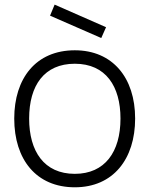

<svg xmlns="http://www.w3.org/2000/svg" viewBox="-20 -796 647 832"><path d="M418.8 -631.2 196.9 -728.1 216.7 -776 439.6 -678.1ZM304.2 15.6C470.8 15.6 565.6 -107.3 565.6 -282.3C565.6 -459.4 467.7 -578.1 304.2 -578.1C135.4 -578.1 41.7 -456.3 41.7 -282.3C41.7 -104.2 137.5 15.6 304.2 15.6ZM106.3 -282.3C106.3 -426 171.9 -519.8 304.2 -519.8C438.5 -519.8 502.1 -421.9 502.1 -282.3C502.1 -137.5 434.4 -42.7 304.2 -42.7C170.8 -42.7 106.3 -140.6 106.3 -282.3Z"/></svg>

Font: Manrope3 Light
Style: Regular
Weight: 300
Designer: Mikhail Sharanda
Foundry: Mikhail Sharanda
Version: Version 3.000;PS 003.000;hotconv 1.0.88;makeotf.lib2.5.64775